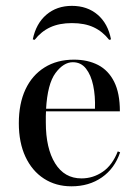

<svg xmlns="http://www.w3.org/2000/svg" viewBox="-20 -634 477 665"><path d="M227.4 11.3Q173.4 11.3 132.3 -15.3Q91.1 -41.9 68.1 -91.1Q45.2 -140.3 45.2 -207.3Q45.2 -275 68.1 -324.2Q91.1 -373.4 134.3 -400.4Q177.4 -427.4 236.3 -427.4Q283.9 -427.4 319.8 -408.9Q355.6 -390.3 375.4 -350.8Q395.2 -311.3 395.2 -248.4H105.6L104.8 -257.3H308.9Q310.5 -301.6 302.8 -337.9Q295.2 -374.2 277.8 -396.4Q260.5 -418.5 232.3 -418.5Q200 -418.5 172.2 -381Q144.4 -343.5 139.5 -255.6V-254Q138.7 -242.7 138.7 -231.5Q138.7 -220.2 138.7 -209.7Q138.7 -120.2 171 -68.1Q203.2 -16.1 262.1 -16.1Q302.4 -16.1 335.9 -39.1Q369.4 -62.1 387.9 -109.7L396 -106.5Q377.4 -50.8 333.1 -19.8Q288.7 11.3 227.4 11.3ZM229 -613.7Q282.3 -613.7 318.1 -583.1Q354 -552.4 364.5 -497.6L358.1 -496Q335.5 -525 304.4 -539.5Q273.4 -554 229 -554Q185.5 -554 154 -539.5Q122.6 -525 100 -496L93.5 -497.6Q104.8 -552.4 140.7 -583.1Q176.6 -613.7 229 -613.7Z"/></svg>

Font: Playfair 144pt SemiCondensed Medium
Style: Regular
Weight: 500
Width: 4
Designer: Claus Eggers Sørensen
Foundry: Claus Eggers Sørensen
Version: Version 2.203